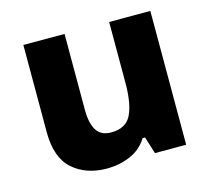

<svg xmlns="http://www.w3.org/2000/svg" viewBox="-86 -650 834 761"><g transform="rotate(-15 331.5 -269.5)"><path d="M591 -549V0H463L441 -70H431Q405 -28 360 -9Q315 10 264 10Q179 10 124.5 -38Q70 -86 70 -191V-549H239V-238Q239 -182 257.5 -153Q276 -124 317 -124Q378 -124 400 -169Q422 -214 422 -299V-549Z"/></g></svg>

Font: Noto Sans Gujarati UI ExtraBold
Style: Regular
Weight: 800
Designer: Jelle Bosma - Monotype Design Team, Universal Thirst
Foundry: Monotype Imaging Inc.
Version: Version 2.106; ttfautohint (v1.8.4.7-5d5b)